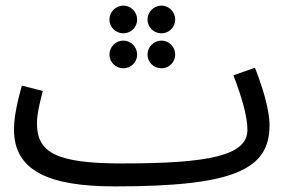

<svg xmlns="http://www.w3.org/2000/svg" viewBox="-20 -645 1033 686"><path d="M421 -526C448 -526 470 -548 470 -575C470 -602 448 -625 421 -625C393 -625 371 -602 371 -575C371 -548 393 -526 421 -526ZM557 -526C584 -526 606 -548 606 -575C606 -602 584 -625 557 -625C529 -625 507 -602 507 -575C507 -548 529 -526 557 -526ZM421 -401C448 -401 470 -423 470 -450C470 -477 448 -500 421 -500C393 -500 371 -477 371 -450C371 -423 393 -401 421 -401ZM557 -401C584 -401 606 -423 606 -450C606 -477 584 -500 557 -500C529 -500 507 -477 507 -450C507 -423 529 -401 557 -401ZM390 21C816 21 943 -39 943 -197C943 -257 916 -338 891 -403L814 -376C843 -300 864 -231 864 -181C864 -89 727 -61 416 -61C178 -61 112 -101 112 -205C112 -239 125 -290 133 -320L58 -339C44 -289 30 -231 30 -182C30 -36 152 21 390 21Z"/></svg>

Font: Noto Sans Arabic
Style: Regular
Weight: 400
Designer: Monotype Design Team, Nadine Chahine, Nizar Qandah and Khaled Hosny
Foundry: Monotype Imaging Inc.
Version: Version 2.012